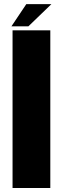

<svg xmlns="http://www.w3.org/2000/svg" viewBox="-20 -936 316 956"><path d="M42.5 0H230.5V-785H42.5ZM37 -805H121.5L236 -915.5H111Z"/></svg>

Font: Anybody SemiCondensed ExtraBold
Style: Regular
Weight: 800
Width: 4
Version: Version 1.113;gftools[0.9.25]